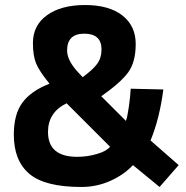

<svg xmlns="http://www.w3.org/2000/svg" viewBox="-20 -732 741 764"><path d="M383 -349 481 -251Q487 -266 493 -309Q499 -352 500 -379L630 -376Q615 -260 579 -173L691 -75L615 12L509 -75Q474 -37 419.5 -12.5Q365 12 304 12Q158 12 96.5 -40.5Q35 -93 35 -196Q35 -277 69 -323.5Q103 -370 177 -399Q136 -449 123.5 -480Q111 -511 111 -561Q111 -631 167 -671.5Q223 -712 318.5 -712Q414 -712 467 -670.5Q520 -629 520 -557Q520 -485 490 -444Q460 -403 383 -349ZM287 -108Q327 -108 365 -119Q403 -130 418 -148L245 -321Q171 -285 171 -207Q171 -108 287 -108ZM247 -531Q247 -491 292 -443L309 -425Q350 -455 367 -478.5Q384 -502 384 -535Q384 -598 315.5 -598Q247 -598 247 -531Z"/></svg>

Font: Titillium Web
Style: Bold
Weight: 700
Version: Version 1.001;PS 57.000;hotconv 1.0.70;makeotf.lib2.5.55311